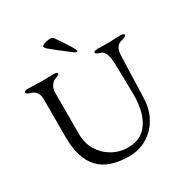

<svg xmlns="http://www.w3.org/2000/svg" viewBox="-194 -1004 1126 1172"><g transform="rotate(-30 369.0 -418.0)"><path d="M428 -703Q428 -697 422 -697Q416 -697 404 -706Q361 -738 329 -763.5Q297 -789 274 -808Q261 -820 261 -828Q261 -834 271.5 -839Q282 -844 296.5 -847Q311 -850 321 -850Q337 -850 346 -837Q428 -719 428 -703ZM618 -650 699 -653Q728 -653 728 -642Q728 -630 695 -622Q648 -613 645 -547Q644 -542 642 -467.5Q640 -393 635 -250Q633 -173 599 -113Q565 -53 508.5 -19.5Q452 14 380 14Q238 14 170.5 -59.5Q103 -133 103 -281V-547Q103 -607 57 -620Q24 -629 24 -642Q24 -653 53 -653L149 -650L229 -652Q258 -652 258 -641Q258 -632 225 -621Q211 -617 197 -596.5Q183 -576 183 -549V-253Q183 -193 212.5 -143.5Q242 -94 292.5 -65Q343 -36 404 -36Q496 -36 544 -105.5Q592 -175 592 -296Q592 -327 591 -380.5Q590 -434 588 -511Q586 -609 547 -620Q514 -629 514 -640Q514 -651 543 -651Z"/></g></svg>

Font: Benne
Style: Regular
Weight: 400
Designer: John-Daniel Harrington
Version: Version 1.001